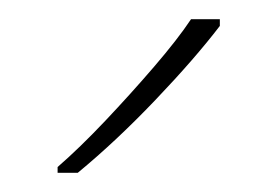

<svg xmlns="http://www.w3.org/2000/svg" viewBox="-20 -786 289 200"><path d="M209 -759Q183 -725 142 -682Q101 -639 61 -606H40V-612Q63 -632 89.5 -660Q116 -688 140.5 -716.5Q165 -745 179 -766H209Z"/></svg>

Font: Noto Sans Devanagari Thin
Style: Regular
Weight: 100
Designer: Jelle Bosma - Monotype Design Team
Foundry: Monotype Imaging Inc.
Version: Version 2.004; ttfautohint (v1.8.4.7-5d5b)